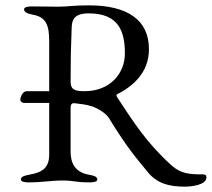

<svg xmlns="http://www.w3.org/2000/svg" viewBox="-20 -677 792 718"><path d="M419 -325C474 -353 537 -403 537 -493C537 -602 458 -657 312 -657C254 -657 235 -652 197 -652C156 -652 153 -653 99 -653C82 -653 70 -650 70 -642C70 -633 80 -626 103 -622C153 -613 164 -582 164 -522V-336H80C64 -336 56 -313 56 -304C56 -298 63 -292 70 -292H164V-100C164 -51 141 -33 91 -24C68 -20 58 -15 58 -6C58 2 70 5 87 5C141 5 166 -2 217 -2C255 -2 261 5 315 5C332 5 344 2 344 -6C344 -15 334 -20 311 -24C261 -33 244 -67 244 -110V-274C244 -286 248 -292 259 -291C277 -289 303 -286 322 -280C344 -273 376 -254 387 -236C456 -124 484 -93 533 -33C568 10 614 21 671 21C696 21 752 15 752 -14C752 -22 747 -25 737 -25C690 -25 657 -27 622 -58C528 -143 481 -218 419 -312C415 -318 414 -323 419 -325ZM447 -477C447 -400 389 -336 297 -336C264 -336 244 -339 244 -372C244 -452 245 -500 248 -573C249 -603 257 -627 312 -627C425 -627 447 -558 447 -477Z"/></svg>

Font: EB Garamond 12
Style: Regular
Weight: 400
Version: Version 0.016+